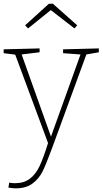

<svg xmlns="http://www.w3.org/2000/svg" viewBox="-26 -790 559 1047"><path d="M513 -526V-505L445 -493L263 4L251 36Q225 107 205.5 146Q186 185 151 211Q116 237 60 237Q41 237 20 233L24 206Q41 209 55 209Q105 209 137 184.5Q169 160 190 115.5Q211 71 236 -10L57 -492L-6 -500V-521L190 -526V-505L92 -493L252 -45L413 -493L318 -500V-521ZM262 -770 395 -652 380 -635 251 -735 127 -635 111 -652 240 -769Z"/></svg>

Font: Bitter Pro ExtraLight
Style: Regular
Weight: 275
Designer: Sol Matas, and Bitter project Authors
Foundry: Sol Matas
Version: Version 1.010